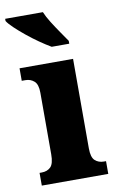

<svg xmlns="http://www.w3.org/2000/svg" viewBox="-108 -814 527 862"><g transform="rotate(-10 155.5 -383.0)"><path d="M11 0V-58H21Q46 -58 61.5 -73Q77 -88 77 -131V-412Q77 -450 60.5 -464.5Q44 -479 21 -479H4V-536H248V-128Q248 -87 264 -72.5Q280 -58 304 -58H314V0ZM163 -606Q139 -620 111 -639.5Q83 -659 56 -681Q29 -703 8 -723Q-13 -743 -21 -756V-766H151Q160 -744 177 -717Q194 -690 212 -664Q230 -638 243 -619V-606Z"/></g></svg>

Font: Noto Serif Condensed Black
Style: Regular
Weight: 900
Width: 3
Designer: Monotype Design Team
Foundry: Monotype Imaging Inc.
Version: Version 2.015; ttfautohint (v1.8.4.7-5d5b)